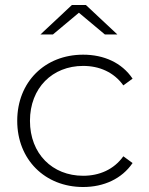

<svg xmlns="http://www.w3.org/2000/svg" viewBox="-20 -745 595 769"><path d="M400 -607C400 -607 296 -694 296 -694C296 -694 192 -607 192 -607C192 -607 142 -607 142 -607C142 -607 268 -725 268 -725C268 -725 324 -725 324 -725C324 -725 450 -607 450 -607C450 -607 400 -607 400 -607ZM313 -41C378 -41 436 -66 474 -119C474 -119 511 -92 511 -92C468 -29 396 4 313 4C160 4 49 -106 49 -261C49 -417 160 -526 313 -526C396 -526 468 -494 511 -430C511 -430 474 -403 474 -403C436 -456 378 -481 313 -481C190 -481 100 -393 100 -261C100 -129 190 -41 313 -41Z"/></svg>

Font: TamingNoise
Style: Regular
Weight: 500
Designer: Julieta Ulanovsky
Foundry: Julieta Ulanovsky
Version: ""